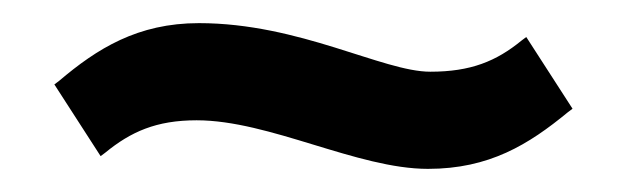

<svg xmlns="http://www.w3.org/2000/svg" viewBox="-20 -372 541 166"><path d="M27 -299 67 -237 71 -240C93 -258 115 -268 150 -268C213 -268 289 -226 350 -226C403 -226 437 -247 471 -275L475 -278L435 -340L431 -337C409 -319 387 -310 352 -310C311 -310 239 -352 152 -352C99 -352 64 -330 31 -302Z"/></svg>

Font: Charger Pro
Style: Bd
Weight: 700
Designer: Jasper
Foundry: Cannot Into Space Fonts
Version: Version 1.09